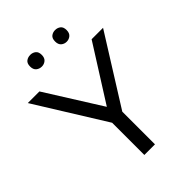

<svg xmlns="http://www.w3.org/2000/svg" viewBox="-251 -1006 1124 1124"><g transform="rotate(-45 311.5 -443.5)"><path d="M96.2 -697.3 311.5 -354.5 528.3 -697.3H623L355.5 -270.5V0H267.6V-266.6L0 -697.3ZM160.6 -838.9Q160.6 -864.7 175 -875.7Q189.5 -886.7 209.5 -886.7Q228.5 -886.7 242.9 -875.7Q257.3 -864.7 257.3 -838.9Q257.3 -814 242.9 -802Q228.5 -790 209.5 -790Q189.5 -790 175 -802Q160.6 -814 160.6 -838.9ZM367.7 -838.9Q367.7 -864.7 381.8 -875.7Q396 -886.7 415 -886.7Q434.1 -886.7 448.5 -875.7Q462.9 -864.7 462.9 -838.9Q462.9 -814 448.5 -802Q434.1 -790 415 -790Q396 -790 381.8 -802Q367.7 -814 367.7 -838.9Z"/></g></svg>

Font: Lunasima
Style: Regular
Weight: 400
Designer: The DocRepair Project, Monotype Design Team
Foundry: Google
Version: Version 2.009